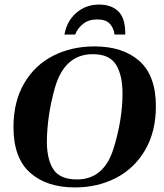

<svg xmlns="http://www.w3.org/2000/svg" viewBox="-20 -810 717 840"><path d="M39 -254Q39 -366 86 -446Q133 -526 213.5 -566.5Q294 -607 393 -607Q518 -607 590 -543Q662 -479 662 -345Q662 -234 615 -153.5Q568 -73 487.5 -31.5Q407 10 308 10Q184 10 111.5 -54.5Q39 -119 39 -254ZM477 -161Q516 -287 516 -401Q516 -481 487.5 -527Q459 -573 386 -573Q262 -573 220 -425Q186 -305 185 -188Q186 -109 215 -67Q244 -25 317 -25Q435 -25 477 -161ZM414 -790Q468 -790 498.5 -759.5Q529 -729 528 -659H481Q478 -687 460.5 -706Q443 -725 405 -725Q368 -725 343.5 -705.5Q319 -686 309 -659H262Q272 -717 313.5 -753.5Q355 -790 414 -790Z"/></svg>

Font: Unna
Style: Bold Italic
Weight: 700
Italic angle: -8.05°
Designer: Jorge de Buen Unna
Foundry: Omnibus-Type
Version: Version 2.008